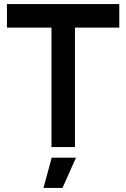

<svg xmlns="http://www.w3.org/2000/svg" viewBox="-20 -720 617 940"><path d="M193 200H286L352 52H233ZM14 -700V-585H232V0H347V-585H564V-700Z"/></svg>

Font: Unageo
Style: SemiBold
Weight: 600
Designer: Richard Sepsi
Foundry: Richard Sepsi
Version: Version 2.000